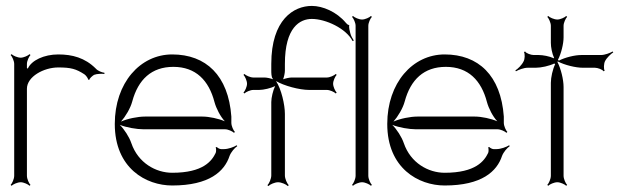

<svg xmlns="http://www.w3.org/2000/svg" viewBox="-20 -616 2093 649"><path d="M16 9 19 12C24 7 39 0 50 0C60 0 75 7 80 12L83 9C78 4 71 -11 71 -22V-316C71 -357 128 -388 177 -388C220 -388 237 -383 265 -365C270 -362 278 -351 278 -347L282 -346C282 -351 293 -360 298 -363C308 -367 325 -367 333 -366V-370C325 -371 311 -376 304 -384C267 -421 224 -432 177 -432C129 -432 86 -412 74 -384L71 -386V-400C71 -410 78 -425 83 -430L80 -433C75 -428 60 -421 50 -421C39 -421 24 -428 19 -433L16 -430C21 -425 28 -410 28 -400V-22C28 -11 21 4 16 9Z M389 -205C404 -222 421 -250 427 -273C447 -347 492 -390 566 -390C642 -390 686 -344 705 -271C711 -249 725 -222 740 -206C719 -215 687 -222 664 -222H470C446 -222 411 -215 389 -205ZM368 -197C368 -47 474 11 562 11C688 11 739 -37 756 -89C761 -102 773 -116 782 -122L780 -125C771 -119 751 -112 738 -112H727C723 -112 715 -116 713 -119L709 -118C711 -114 711 -103 709 -99C696 -72 667 -32 562 -32C507 -32 447 -65 424 -132C417 -153 400 -179 385 -194C407 -185 442 -179 465 -179H741C751 -179 766 -172 771 -167L774 -170C769 -175 762 -190 762 -201V-222C752 -361 676 -432 562 -432C454 -432 368 -336 368 -197Z M803 -303 806 -300C811 -305 826 -312 836 -312H856C871 -312 896 -318 910 -325C903 -311 897 -286 897 -271V-23C897 -12 890 4 884 10L887 13C893 7 909 0 920 0C931 0 947 7 953 13L956 10C950 4 943 -12 943 -23V-231C943 -262 931 -315 913 -342C940 -326 992 -312 1025 -312H1085C1095 -312 1110 -305 1115 -300L1118 -303C1113 -308 1106 -323 1106 -333C1106 -343 1113 -358 1118 -363L1115 -366C1110 -361 1095 -354 1085 -354H966C958 -354 945 -351 937 -348C940 -356 943 -369 943 -377V-400C943 -524 994 -552 1034 -552C1081 -552 1150 -520 1172 -477L1176 -479C1172 -485 1166 -495 1164 -504C1163 -507 1158 -527 1161 -530L1158 -532C1157 -531 1150 -537 1149 -539C1118 -576 1071 -596 1034 -596C973 -596 897 -550 897 -400V-377C897 -371 897 -355 902 -350C902 -349 903 -349 903 -348C895 -351 882 -354 874 -354H836C826 -354 811 -361 806 -366L803 -363C808 -358 815 -343 815 -333C815 -323 808 -308 803 -303Z M1170 9 1173 12C1178 7 1193 0 1204 0C1214 0 1229 7 1234 12L1237 9C1232 4 1225 -11 1225 -22V-529C1225 -539 1232 -554 1237 -559L1234 -562C1229 -557 1214 -550 1204 -550C1193 -550 1178 -557 1173 -562L1170 -559C1175 -554 1182 -539 1182 -529V-22C1182 -11 1175 4 1170 9Z M1310 -205C1325 -222 1342 -250 1348 -273C1368 -347 1413 -390 1487 -390C1563 -390 1607 -344 1626 -271C1632 -249 1646 -222 1661 -206C1640 -215 1608 -222 1585 -222H1391C1367 -222 1332 -215 1310 -205ZM1289 -197C1289 -47 1395 11 1483 11C1609 11 1660 -37 1677 -89C1682 -102 1694 -116 1703 -122L1701 -125C1692 -119 1672 -112 1659 -112H1648C1644 -112 1636 -116 1634 -119L1630 -118C1632 -114 1632 -103 1630 -99C1617 -72 1588 -32 1483 -32C1428 -32 1368 -65 1345 -132C1338 -153 1321 -179 1306 -194C1328 -185 1363 -179 1386 -179H1662C1672 -179 1687 -172 1692 -167L1695 -170C1690 -175 1683 -190 1683 -201V-222C1673 -361 1597 -432 1483 -432C1375 -432 1289 -336 1289 -197Z M1722 -378 1724 -375C1733 -380 1750 -387 1764 -387H1791C1809 -387 1837 -393 1855 -402L1854 -401L1856 -399L1857 -400C1848 -382 1842 -354 1842 -336V-22C1842 -11 1835 4 1830 9L1833 12C1838 7 1853 0 1864 0C1874 0 1889 7 1894 12L1897 9C1892 4 1885 -11 1885 -22V-322C1885 -347 1876 -384 1864 -407C1865 -407 1865 -408 1866 -408C1889 -396 1926 -387 1950 -387H1991C2000 -387 2017 -381 2020 -375L2024 -377C2020 -383 2021 -401 2025 -409C2031 -421 2045 -434 2053 -439L2051 -442C2042 -437 2025 -430 2011 -430H1945C1923 -430 1890 -422 1869 -411L1866 -414C1877 -435 1885 -468 1885 -490V-529C1885 -539 1892 -554 1897 -559L1894 -562C1889 -557 1874 -550 1864 -550C1853 -550 1838 -557 1833 -562L1830 -559C1835 -554 1842 -539 1842 -529V-471C1842 -457 1846 -435 1853 -420L1852 -419C1837 -426 1815 -430 1801 -430H1784C1775 -430 1758 -436 1755 -442L1751 -440C1755 -434 1754 -416 1750 -409C1744 -396 1730 -383 1722 -378ZM1863 -409H1864L1863 -408Z"/></svg>

Font: Armata Saber
Style: Rg
Weight: 400
Designer: Jasper
Foundry: Cannot Into Space Fonts
Version: Version 0.970